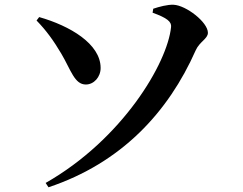

<svg xmlns="http://www.w3.org/2000/svg" viewBox="-20 -760 1040 822"><path d="M175.4 23.2 187.6 41.8C499.9 -62.3 700.6 -279.7 817.7 -544.3C834.4 -581.8 870.1 -594.1 870.1 -619.6C870.1 -665.2 776.3 -737.2 723.4 -739.6C697.3 -741 660.3 -730.8 636 -722.6L633.3 -705.6C695.9 -683.1 715.1 -666.6 712.4 -644.3C696.7 -489.2 503.6 -163.7 175.4 23.2ZM347.7 -398.2C381.9 -398.2 411.1 -430.2 410.8 -469.6C410.3 -572.5 279.3 -649.5 147.7 -686.9L136.5 -672.2C178 -629.5 208.9 -586.9 242.3 -530.5C283.7 -460.5 298.9 -397.9 347.7 -398.2Z"/></svg>

Font: Source Han Serif CN VF
Style: Regular
Weight: 250
Designer: Ryoko NISHIZUKA 西塚涼子 (kana & ideographs); Frank Grießhammer (Latin, Greek & Cyrillic); Wenlong ZHANG 张文龙 (bopomofo); San
Foundry: Adobe
Version: Version 2.002;hotconv 1.1.0;makeotfexe 2.6.0